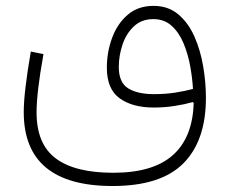

<svg xmlns="http://www.w3.org/2000/svg" viewBox="-20 -390 777 651"><path d="M500.5 -370.1Q550.3 -370.1 584.5 -341.3Q618.7 -312.5 639.2 -266.1Q659.7 -219.7 668.9 -165Q678.2 -110.4 678.2 -58.1Q678.2 86.9 601.8 163.8Q525.4 240.7 361.8 240.7Q60.5 240.7 60.5 -9.8Q60.5 -44.9 66.7 -96.2Q72.8 -147.5 84.5 -215.3L127.4 -206.5Q115.2 -138.7 109.6 -90.3Q104 -42 104 -8.8Q104 98.6 169.2 147.2Q234.4 195.8 363.8 195.8Q499.5 195.8 566.4 135.7Q633.3 75.7 636.7 -40.5L633.8 -43.9Q606.4 -36.1 572.5 -30.8Q538.6 -25.4 501 -25.4Q429.2 -25.4 385.7 -56.6Q342.3 -87.9 342.3 -160.2Q342.3 -212.9 359.9 -261Q377.4 -309.1 412.6 -339.6Q447.8 -370.1 500.5 -370.1ZM634.3 -88.4Q632.3 -124.5 625 -165.3Q617.7 -206.1 602.5 -242.7Q587.4 -279.3 562.3 -302.2Q537.1 -325.2 500 -325.2Q460 -325.2 433.8 -300.5Q407.7 -275.9 395.3 -238.5Q382.8 -201.2 382.8 -163.1Q382.8 -109.9 414.8 -90.3Q446.8 -70.8 502 -70.8Q540.5 -70.8 573.7 -75.9Q606.9 -81.1 634.3 -88.4Z"/></svg>

Font: Estedad-FD ExtraLight
Style: Regular
Weight: 200
Designer: Amin Abedi
Version: Version 7.3